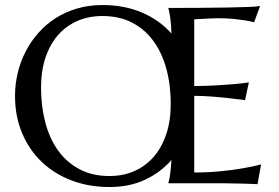

<svg xmlns="http://www.w3.org/2000/svg" viewBox="-20 -732 1113 767"><path d="M652.8 -700.2Q713.9 -700.2 774.2 -700.7Q834.5 -701.2 884.8 -701.9Q935.1 -702.6 970.7 -704.1Q1006.3 -705.6 1019 -708L995.1 -643.1Q979 -647.5 957.5 -650.9Q939 -653.8 912.4 -656.5Q885.7 -659.2 851.1 -659.2Q839.4 -659.2 823 -658.4Q806.6 -657.7 791.5 -656.7Q773.9 -655.8 755.9 -654.8V-388.2Q806.2 -388.7 846.7 -391.1Q887.2 -393.6 915.5 -396Q948.7 -398.9 974.1 -402.8L959 -332Q925.3 -336.4 890.1 -340.3Q859.9 -343.8 824.2 -346.4Q788.6 -349.1 755.9 -349.1V-43Q813.5 -43 861.8 -47.9Q910.2 -52.7 946.3 -59.1Q988.3 -65.9 1022.9 -75.2L1008.8 3.9Q1002.9 3.4 991.2 2.9Q979.5 2.4 965.1 2Q950.7 1.5 934.8 1.2Q918.9 1 904.8 0.7Q890.6 0.5 879.6 0.2Q868.7 0 863.8 0H652.8V-2Q656.7 -14.6 659.7 -36.1Q662.6 -57.6 665 -92.8Q621.1 -43 559.3 -13.9Q497.6 15.1 417 15.1Q335.4 15.1 266.4 -11Q197.3 -37.1 147 -85Q96.7 -132.8 68.4 -200Q40 -267.1 40 -349.1Q40 -395.5 50.8 -440.4Q61.5 -485.4 82.3 -525.9Q103 -566.4 133.1 -600.3Q163.1 -634.3 201.9 -659.2Q240.7 -684.1 287.8 -698Q335 -711.9 389.2 -711.9Q476.6 -711.9 546.6 -682.1Q616.7 -652.3 665 -598.1Q663.6 -637.2 660.2 -660.6Q656.7 -684.1 652.8 -698.2ZM417 -28.8Q471.2 -28.8 516.1 -48.3Q561 -67.9 593.5 -105Q626 -142.1 644 -195.6Q662.1 -249 662.1 -316.9Q662.1 -392.1 644.8 -456.3Q627.4 -520.5 593.3 -567.6Q559.1 -614.7 508.1 -641.4Q457 -668 389.2 -668Q335 -668 290 -648.7Q245.1 -629.4 212.6 -592.8Q180.2 -556.2 162.1 -502.9Q144 -449.7 144 -381.8Q144 -307.1 161.1 -242.4Q178.2 -177.7 212.4 -130.4Q246.6 -83 297.9 -55.9Q349.1 -28.8 417 -28.8Z"/></svg>

Font: Marcellus SC
Style: Regular
Weight: 400
Designer: Astigmatic (AOETI)
Foundry: Astigmatic (AOETI)
Version: Version 1.001